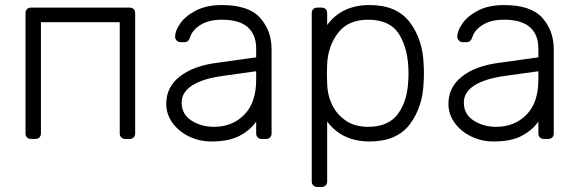

<svg xmlns="http://www.w3.org/2000/svg" viewBox="-20 -550 2289 760"><path d="M81 -498Q81 -508 87 -514Q93 -520 103 -520H493Q503 -520 509 -514Q515 -508 515 -498V-22Q515 -12 509 -6Q503 0 493 0H476Q466 0 460 -6Q454 -12 454 -22V-462H142V-22Q142 -12 136 -6Q130 0 120 0H103Q93 0 87 -6Q81 -12 81 -22Z M994 -69Q972 -36 929.5 -13Q887 10 817 10Q769 10 728 -10Q687 -30 662.5 -64Q638 -98 638 -139Q638 -205 691.5 -247Q745 -289 836 -301L994 -323V-358Q994 -413 960.5 -442.5Q927 -472 858 -472Q807 -472 774.5 -452Q742 -432 733 -404Q729 -392 723.5 -387.5Q718 -383 709 -383H695Q686 -383 679.5 -389.5Q673 -396 673 -405Q673 -427 693 -456.5Q713 -486 755 -508Q797 -530 858 -530Q965 -530 1010 -479Q1055 -428 1055 -355V-22Q1055 -12 1049 -6Q1043 0 1033 0H1016Q1006 0 1000 -6Q994 -12 994 -22ZM994 -268 865 -250Q783 -239 741 -212Q699 -185 699 -144Q699 -98 737.5 -73Q776 -48 827 -48Q900 -48 947 -96Q994 -144 994 -234Z M1275 168Q1275 178 1269 184Q1263 190 1253 190H1236Q1226 190 1220 184Q1214 178 1214 168V-498Q1214 -508 1220 -514Q1226 -520 1236 -520H1253Q1263 -520 1269 -514Q1275 -508 1275 -498V-451Q1333 -530 1443 -530Q1551 -530 1602.5 -461.5Q1654 -393 1657 -293Q1658 -283 1658 -260Q1658 -237 1657 -227Q1654 -127 1602.5 -58.5Q1551 10 1443 10Q1334 10 1275 -69ZM1437 -48Q1518 -48 1555.5 -99.5Q1593 -151 1596 -232Q1597 -242 1597 -260Q1597 -353 1561 -412.5Q1525 -472 1437 -472Q1358 -472 1318 -419.5Q1278 -367 1275 -296L1274 -257L1275 -218Q1276 -175 1294 -136.5Q1312 -98 1348 -73Q1384 -48 1437 -48Z M2111 -69Q2089 -36 2046.5 -13Q2004 10 1934 10Q1886 10 1845 -10Q1804 -30 1779.5 -64Q1755 -98 1755 -139Q1755 -205 1808.5 -247Q1862 -289 1953 -301L2111 -323V-358Q2111 -413 2077.5 -442.5Q2044 -472 1975 -472Q1924 -472 1891.5 -452Q1859 -432 1850 -404Q1846 -392 1840.5 -387.5Q1835 -383 1826 -383H1812Q1803 -383 1796.5 -389.5Q1790 -396 1790 -405Q1790 -427 1810 -456.5Q1830 -486 1872 -508Q1914 -530 1975 -530Q2082 -530 2127 -479Q2172 -428 2172 -355V-22Q2172 -12 2166 -6Q2160 0 2150 0H2133Q2123 0 2117 -6Q2111 -12 2111 -22ZM2111 -268 1982 -250Q1900 -239 1858 -212Q1816 -185 1816 -144Q1816 -98 1854.5 -73Q1893 -48 1944 -48Q2017 -48 2064 -96Q2111 -144 2111 -234Z"/></svg>

Font: Rubik
Style: Regular
Weight: 300
Designer: Hubert & Fischer
Foundry: Hubert & Fischer
Version: Version 1.100